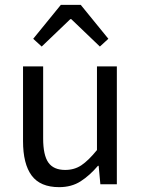

<svg xmlns="http://www.w3.org/2000/svg" viewBox="-20 -760 584 792"><path d="M117 -600 231 -740H313L427 -600L392 -568L274 -681H270L152 -568ZM224 12Q146 12 110.5 -36Q75 -84 75 -178V-486H158V-189Q158 -120 179.5 -89.5Q201 -59 249 -59Q287 -59 316 -78.5Q345 -98 380 -141V-486H462V0H394L387 -76H384Q350 -36 312.5 -12Q275 12 224 12Z"/></svg>

Font: TypoPRO Source Sans Pro
Style: Regular
Weight: 400
Designer: Paul D. Hunt
Foundry: Adobe Systems Incorporated
Version: Version 2.020;PS 2.000;hotconv 1.0.86;makeotf.lib2.5.63406